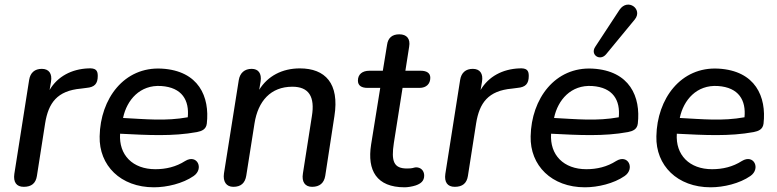

<svg xmlns="http://www.w3.org/2000/svg" viewBox="-20 -788 3306 817"><path d="M81 7C114 7 132 -8 137 -39L172 -263C186 -350 223 -402 325 -411L348 -414C382 -417 396 -431 396 -465C396 -489 387 -499 355 -497C285 -494 225 -463 191 -405L197 -440C203 -475 188 -495 158 -495C128 -495 109 -479 104 -448L41 -48C36 -13 50 7 81 7Z M635 9C690 9 758 -7 804 -39C849 -70 819 -134 768 -103C729 -78 686 -68 641 -68C545 -68 485 -128 491 -219C610 -213 715 -207 818 -226C838 -230 857 -237 860 -262C873 -376 826 -487 668 -496C508 -505 407 -368 404 -208C401 -84 493 9 635 9ZM504 -286V-288C520 -362 575 -428 666 -422C755 -416 786 -361 779 -289C686 -272 599 -281 504 -286Z M973 7C1005 7 1023 -9 1028 -41L1063 -263C1078 -358 1132 -419 1224 -419C1294 -419 1321 -377 1307 -293L1269 -50C1263 -14 1278 7 1308 7C1340 7 1359 -9 1364 -40L1403 -294C1425 -433 1364 -497 1256 -497C1180 -497 1119 -464 1083 -406L1089 -442C1094 -476 1079 -495 1051 -495C1021 -495 1001 -478 996 -447L933 -50C928 -15 943 7 973 7Z M1702 9C1714 9 1734 6 1749 1C1769 -6 1786 -17 1785 -43C1784 -61 1772 -76 1750 -76C1738 -75 1739 -71 1712 -71C1655 -71 1644 -102 1656 -180L1693 -414H1765C1794 -414 1811 -431 1811 -457C1811 -477 1796 -487 1770 -487H1705L1721 -589C1727 -623 1711 -642 1679 -642C1649 -642 1631 -627 1627 -597L1609 -487H1552C1522 -487 1503 -472 1503 -445C1503 -424 1518 -414 1544 -414H1598L1559 -172C1542 -63 1582 9 1702 9Z M1915 7C1948 7 1966 -8 1971 -39L2006 -263C2020 -350 2057 -402 2159 -411L2182 -414C2216 -417 2230 -431 2230 -465C2230 -489 2221 -499 2189 -497C2119 -494 2059 -463 2025 -405L2031 -440C2037 -475 2022 -495 1992 -495C1962 -495 1943 -479 1938 -448L1875 -48C1870 -13 1884 7 1915 7Z M2469 9C2524 9 2592 -7 2638 -39C2683 -70 2653 -134 2602 -103C2563 -78 2520 -68 2475 -68C2379 -68 2319 -128 2325 -219C2444 -213 2549 -207 2652 -226C2672 -230 2691 -237 2694 -262C2707 -376 2660 -487 2502 -496C2342 -505 2241 -368 2238 -208C2235 -84 2327 9 2469 9ZM2559 -557 2681 -705C2717 -749 2651 -798 2616 -746L2513 -589C2490 -555 2533 -526 2559 -557ZM2338 -286V-288C2354 -362 2409 -428 2500 -422C2589 -416 2620 -361 2613 -289C2520 -272 2433 -281 2338 -286Z M3004 9C3059 9 3127 -7 3173 -39C3218 -70 3188 -134 3137 -103C3098 -78 3055 -68 3010 -68C2914 -68 2854 -128 2860 -219C2979 -213 3084 -207 3187 -226C3207 -230 3226 -237 3229 -262C3242 -376 3195 -487 3037 -496C2877 -505 2776 -368 2773 -208C2770 -84 2862 9 3004 9ZM2873 -286V-288C2889 -362 2944 -428 3035 -422C3124 -416 3155 -361 3148 -289C3055 -272 2968 -281 2873 -286Z"/></svg>

Font: SN Pro Medium
Style: Italic
Weight: 400
Italic angle: -9°
Designer: Tobias Whetton
Foundry: Supernotes
Version: Version 1.001;Glyphs 3.2 (3249)